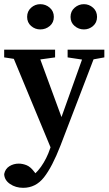

<svg xmlns="http://www.w3.org/2000/svg" viewBox="-20 -678 522 920"><path d="M91 222Q55 222 28 203.5Q1 185 0 156Q5 131 25 118.5Q45 106 70 106Q88 106 107 113.5Q126 121 144 145L172 182L137 198L110 182Q149 160 176.5 121Q204 82 220 34L261 -79L390 -440H446L270 19Q230 122 190.5 172Q151 222 91 222ZM233 54 28 -440H156L282 -97L288 -78ZM0 -403V-440H244V-403L150 -390H86ZM304 -403V-440H480V-403L408 -390H390ZM173 -537Q148 -537 129 -553.5Q110 -570 110 -597Q110 -624 129 -641Q148 -658 173 -658Q199 -658 218.5 -641Q238 -624 238 -597Q238 -570 218.5 -553.5Q199 -537 173 -537ZM382 -537Q357 -537 337.5 -553.5Q318 -570 318 -597Q318 -624 337.5 -641Q357 -658 382 -658Q407 -658 426 -641Q445 -624 445 -597Q445 -570 426 -553.5Q407 -537 382 -537Z"/></svg>

Font: Lisu Bosa ExtraBold
Style: Regular
Weight: 800
Designer: David Morse, Annie Olsen, Victor Gaultney, Frank Grießhammer (Latin)
Foundry: SIL International
Version: Version 2.000